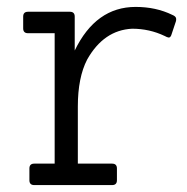

<svg xmlns="http://www.w3.org/2000/svg" viewBox="-20 -492 540 555"><path d="M304 -19Q318 -19 318 -5V29Q318 43 304 43H79Q65 43 65 29V-5Q65 -19 79 -19H138V-396H61Q47 -396 47 -410V-444Q47 -458 61 -458H182Q196 -458 196 -444V-346Q257 -472 372 -472Q431 -472 478 -449Q488 -445 489 -439Q490 -433 487 -426L475 -390Q472 -383 467.5 -383.5Q463 -384 456 -388Q412 -409 362 -409Q280 -405 232 -320Q205 -268 205 -184V-19Z"/></svg>

Font: NanumGothicCoding
Style: Regular
Weight: 400
Monospace: yes
Designer: Kwon Bruce; Nicolas Noh; Sung-woo Choi; Go-un Cha; Soo-hyun Park;
Foundry: NHN Corporation
Version: Version 2.000;PS 1;hotconv 1.0.49;makeotf.lib2.0.14853